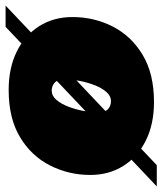

<svg xmlns="http://www.w3.org/2000/svg" viewBox="11 -593 581 687"><g transform="rotate(90 301.5 -249.5)"><path d="M280 10Q201 10 142.5 -19Q84 -48 51.5 -99.5Q19 -151 19 -218Q19 -296 53 -362.5Q87 -429 154.5 -469.5Q222 -510 323 -510Q402 -510 460.5 -481Q519 -452 551.5 -400.5Q584 -349 584 -282Q584 -205 550 -138Q516 -71 448.5 -30.5Q381 10 280 10ZM282 -144Q301 -144 315.5 -161Q330 -178 340 -204.5Q350 -231 355 -258.5Q360 -286 360 -307Q360 -335 348.5 -345.5Q337 -356 320 -356Q301 -356 286.5 -339Q272 -322 262 -295.5Q252 -269 247 -241.5Q242 -214 242 -193Q242 -165 254 -154.5Q266 -144 282 -144ZM-22 21 549 -520H625L54 21Z"/></g></svg>

Font: Work Sans Black
Style: Italic
Weight: 900
Italic angle: -13°
Designer: Wei Huang
Foundry: Wei Huang
Version: Version 2.009; ttfautohint (v1.8.3)